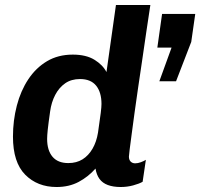

<svg xmlns="http://www.w3.org/2000/svg" viewBox="-20 -740 803 770"><path d="M619 -414 668 -549H611L630 -684H763L747 -572L686 -414ZM207 10Q130 10 81 -39.5Q32 -89 32 -192Q32 -257 47.5 -316.5Q63 -376 93.5 -422Q124 -468 168.5 -494.5Q213 -521 272 -521Q325 -521 358.5 -500.5Q392 -480 407 -451L445 -720H583Q575 -669 567 -613.5Q559 -558 550.5 -500.5Q542 -443 534 -389Q526 -335 519.5 -287Q513 -239 508 -201.5Q503 -164 500 -140.5Q497 -117 497 -112Q497 -99 504 -92Q511 -85 522 -85Q533 -85 545 -89.5Q557 -94 565 -99L552 -11Q538 -3 514 3.5Q490 10 464 10Q434 10 412.5 2Q391 -6 379 -22.5Q367 -39 363 -64Q334 -31 295.5 -10.5Q257 10 207 10ZM254 -86Q287 -86 311 -101Q335 -116 351 -143.5Q367 -171 373 -208Q381 -263 384 -287Q387 -311 387 -323Q387 -370 365.5 -396.5Q344 -423 301 -423Q266 -423 241.5 -406Q217 -389 201.5 -359.5Q186 -330 181 -293Q174 -244 171.5 -220Q169 -196 169 -183Q169 -137 190.5 -111.5Q212 -86 254 -86Z"/></svg>

Font: Chivo Medium SemiBold
Style: Italic
Weight: 600
Italic angle: -8.05°
Version: Version 2.002